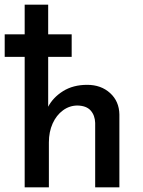

<svg xmlns="http://www.w3.org/2000/svg" viewBox="-26 -797 607 817"><path d="M79 0V-777H179V-324L178 -341Q199 -382 242 -409Q285 -436 345 -436Q404 -436 442.5 -401Q481 -366 482 -310V0H379V-274Q378 -306 360 -326.5Q342 -347 304 -348Q270 -348 242 -327.5Q214 -307 198 -271.5Q182 -236 182 -191V0ZM-6 -651H279V-555H-6Z"/></svg>

Font: Josefin Sans Thin Medium
Style: Regular
Weight: 500
Version: Version 2.000